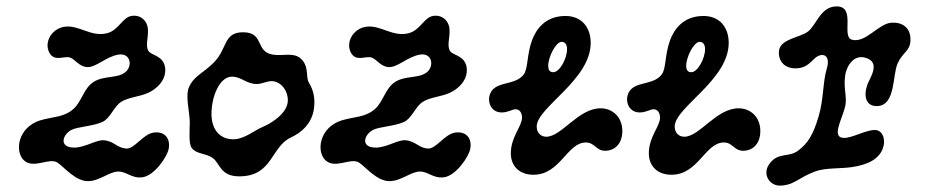

<svg xmlns="http://www.w3.org/2000/svg" viewBox="-20 -550 2897 601"><path d="M180 -466C226 -474 264 -433 315 -446C351 -455 363 -495 391 -500C419 -505 441 -486 443 -459C445 -432 434 -406 445 -390C454 -376 492 -377 497 -337C501 -298 469 -271 445 -260C418 -247 382 -246 359 -231C336 -216 325 -179 300 -168C268 -154 224 -154 203 -143C174 -127 165 -88 212 -88C247 -88 281 -113 305 -111C338 -108 346 -87 375 -85C401 -83 427 -130 461 -135C497 -140 514 -115 508 -84C503 -58 462 1 425 5C391 9 376 -14 349 -13C321 -12 291 17 255 17C216 17 182 -26 160 -41C134 -58 86 -20 55 -48C25 -76 36 -151 105 -173C144 -185 181 -182 211 -210C236 -233 242 -273 272 -293C304 -314 346 -304 371 -323C396 -341 390 -386 350 -379C311 -372 280 -338 252 -340C227 -342 216 -364 199 -370C180 -376 150 -355 134 -386C118 -418 141 -459 180 -466Z M648 -353C693 -397 678 -449 741 -449C808 -449 778 -388 834 -379C868 -374 898 -387 921 -367C949 -342 936 -309 947 -291C961 -268 968 -242 962 -205C954 -163 926 -136 891 -120C827 -90 834 2 729 2C668 2 669 -40 645 -56C623 -71 595 -67 580 -87C570 -101 574 -140 574 -168C574 -198 559 -251 572 -278C587 -312 617 -322 648 -353ZM706 -310C667 -310 642 -247 642 -194C642 -139 673 -114 710 -114C745 -114 776 -142 803 -153C825 -162 881 -194 881 -236C881 -268 858 -296 830 -296C814 -296 800 -287 784 -287C751 -287 736 -310 706 -310Z M1124 -466C1170 -474 1208 -433 1259 -446C1295 -455 1307 -495 1335 -500C1363 -505 1385 -486 1387 -459C1389 -432 1378 -406 1389 -390C1398 -376 1436 -377 1441 -337C1445 -298 1413 -271 1389 -260C1362 -247 1326 -246 1303 -231C1280 -216 1269 -179 1244 -168C1212 -154 1168 -154 1147 -143C1118 -127 1109 -88 1156 -88C1191 -88 1225 -113 1249 -111C1282 -108 1290 -87 1319 -85C1345 -83 1371 -130 1405 -135C1441 -140 1458 -115 1452 -84C1447 -58 1406 1 1369 5C1335 9 1320 -14 1293 -13C1265 -12 1235 17 1199 17C1160 17 1126 -26 1104 -41C1078 -58 1030 -20 999 -48C969 -76 980 -151 1049 -173C1088 -185 1125 -182 1155 -210C1180 -233 1186 -273 1216 -293C1248 -314 1290 -304 1315 -323C1340 -341 1334 -386 1294 -379C1255 -372 1224 -338 1196 -340C1171 -342 1160 -364 1143 -370C1124 -376 1094 -355 1078 -386C1062 -418 1085 -459 1124 -466Z M1550 -198C1507 -198 1498 -255 1530 -276C1554 -293 1599 -288 1620 -318C1633 -336 1629 -378 1645 -423C1657 -456 1685 -500 1750 -500C1802 -500 1829 -463 1829 -416C1829 -299 1660 -214 1660 -154C1660 -135 1672 -122 1690 -122C1738 -122 1790 -211 1860 -211C1898 -211 1928 -183 1928 -140C1928 -96 1900 -78 1875 -78C1845 -78 1842 -104 1814 -104C1755 -104 1734 -3 1650 -3C1604 -3 1579 -32 1579 -70C1579 -122 1614 -154 1614 -182C1614 -196 1607 -208 1594 -208C1583 -208 1571 -198 1550 -198ZM1755 -396C1755 -409 1750 -419 1738 -419C1720 -419 1696 -372 1696 -344C1696 -332 1700 -324 1712 -324C1732 -324 1755 -367 1755 -396Z M1982 -198C1939 -198 1930 -255 1962 -276C1986 -293 2031 -288 2052 -318C2065 -336 2061 -378 2077 -423C2089 -456 2117 -500 2182 -500C2234 -500 2261 -463 2261 -416C2261 -299 2092 -214 2092 -154C2092 -135 2104 -122 2122 -122C2170 -122 2222 -211 2292 -211C2330 -211 2360 -183 2360 -140C2360 -96 2332 -78 2307 -78C2277 -78 2274 -104 2246 -104C2187 -104 2166 -3 2082 -3C2036 -3 2011 -32 2011 -70C2011 -122 2046 -154 2046 -182C2046 -196 2039 -208 2026 -208C2015 -208 2003 -198 1982 -198ZM2187 -396C2187 -409 2182 -419 2170 -419C2152 -419 2128 -372 2128 -344C2128 -332 2132 -324 2144 -324C2164 -324 2187 -367 2187 -396Z M2418 -386C2418 -429 2484 -431 2510 -452C2536 -473 2549 -530 2599 -530C2660 -530 2613 -436 2646 -426C2689 -413 2730 -477 2771 -479C2804 -481 2831 -464 2830 -424C2829 -390 2806 -387 2790 -352C2773 -315 2784 -221 2727 -218C2691 -216 2682 -248 2695 -285C2703 -307 2738 -354 2690 -369C2652 -381 2628 -342 2625 -309C2621 -273 2630 -252 2627 -225C2623 -192 2587 -133 2610 -121C2633 -109 2678 -140 2715 -143C2742 -145 2751 -117 2746 -94C2739 -64 2715 -41 2664 -30C2614 -19 2569 -28 2528 -12C2479 7 2466 29 2424 31C2389 33 2366 -4 2387 -35C2415 -76 2448 -55 2479 -79C2508 -101 2525 -127 2542 -184C2559 -241 2555 -292 2568 -335C2582 -382 2550 -387 2529 -366C2509 -346 2496 -336 2469 -336C2442 -336 2418 -352 2418 -386Z"/></svg>

Font: PicNic
Style: Regular
Weight: 400
Designer: Mariel Nils
Foundry: Velvetyne Type Foundry
Version: Version 2.000;Glyphs 3.2.3 (3260)